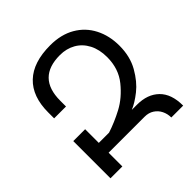

<svg xmlns="http://www.w3.org/2000/svg" viewBox="-199 -914 1067 1067"><g transform="rotate(-45 334.5 -380.0)"><path d="M68.4 -292.5H161.6V-185.1H242.2Q303.2 -204.6 366.2 -238Q429.2 -271.5 480.5 -335Q531.7 -398.4 531.7 -489.3Q531.7 -549.3 508.8 -593.3Q485.8 -637.2 445.3 -660.2Q404.8 -683.1 354 -683.1Q175.8 -683.1 175.8 -502.4V-457H82.5V-503.4Q82.5 -628.4 151.6 -694.1Q220.7 -759.8 354 -759.8Q439 -759.8 500 -724.4Q561 -689 593 -626.7Q625 -564.5 625 -485.8Q625 -401.4 588.9 -337.9Q552.7 -274.4 506.1 -237.5Q459.5 -200.7 420.9 -185.1H462.4Q544.4 -185.1 592 -138.4Q639.6 -91.8 639.6 -1V0H546.4Q546.4 -28.8 534.2 -53.5Q522 -78.1 499 -93Q476.1 -107.9 444.8 -107.9H161.6V0H68.4Z"/></g></svg>

Font: Mardoto
Style: Regular
Weight: 400
Designer: Christian Robertson, Vahan Hovhannisyan
Foundry: Google
Version: Version 1.000